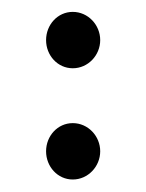

<svg xmlns="http://www.w3.org/2000/svg" viewBox="-20 -294 240 315"><path d="M55.6 -228.2C55.6 -203.2 74.4 -182 99.4 -182C124.4 -182 144.4 -203.2 144.4 -228.2C144.4 -253.2 124.4 -274.5 99.4 -274.5C74.4 -274.5 55.6 -253.2 55.6 -228.2ZM55.6 -45.8C55.6 -20.8 74.4 0.5 99.4 0.5C124.4 0.5 144.4 -20.8 144.4 -45.8C144.4 -70.8 124.4 -92 99.4 -92C74.4 -92 55.6 -70.8 55.6 -45.8Z"/></svg>

Font: Hi.
Style: Regular
Weight: 400
Designer: Mew Too, Robert Jablonski
Foundry: Cannot Into Space Fonts
Version: Version 1.996